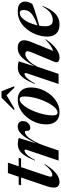

<svg xmlns="http://www.w3.org/2000/svg" viewBox="820 -1592 784 2463"><g transform="rotate(-90 1211.5 -360.0)"><path d="M194.5 -170Q183.5 -138 180.2 -123Q177 -108 177 -99.5Q177 -80.5 200.5 -80.5Q212.5 -80.5 230 -87.8Q247.5 -95 272.5 -116.5Q297.5 -138 333.5 -180.5L339.5 -176Q285.5 -93 243.2 -53Q201 -13 167.8 -0.5Q134.5 12 107.5 12Q79 12 58 -4.2Q37 -20.5 37 -61.5Q37 -74.5 41 -99.5Q45 -124.5 62 -173L166 -481H67L75.5 -512H176.5L223.5 -650H357L310 -512H419L411.5 -481H299.5Z M522 -410.5Q526 -421.5 524 -429.2Q522 -437 512.5 -437Q501 -437 484.2 -426.8Q467.5 -416.5 444 -387.5Q420.5 -358.5 390 -302L384 -305Q418.5 -388.5 450.5 -436Q482.5 -483.5 517.2 -503.2Q552 -523 594.5 -523Q619.5 -523 636 -520.2Q652.5 -517.5 674 -511L604 -286.5Q650.5 -383 688 -434.2Q725.5 -485.5 757.8 -504.8Q790 -524 820.5 -524Q855.5 -524 872.8 -506.5Q890 -489 890 -459Q890 -417.5 864 -390.5Q838 -363.5 803 -363.5Q763.5 -363.5 765.5 -401.5Q766.5 -420.5 762.8 -426.8Q759 -433 750 -433Q725.5 -433 694.5 -401.5Q663.5 -370 631 -311.5Q598.5 -253 571 -171.5L513 0H383.5Z M1163.5 -524Q1241.5 -524 1281.5 -479Q1321.5 -434 1321.5 -355Q1321.5 -286 1296.2 -220.2Q1271 -154.5 1227 -102Q1183 -49.5 1126 -18.8Q1069 12 1006 12Q928 12 888 -33Q848 -78 848 -157Q848 -226 873.2 -291.8Q898.5 -357.5 942.5 -410Q986.5 -462.5 1043.5 -493.2Q1100.5 -524 1163.5 -524ZM999.5 -13Q1027 -13 1055.8 -40Q1084.5 -67 1111.5 -112.2Q1138.5 -157.5 1159.8 -213Q1181 -268.5 1193.5 -326.5Q1206 -384.5 1206 -436.5Q1206 -469.5 1197.5 -484.2Q1189 -499 1169.5 -499Q1142.5 -499 1113.5 -472Q1084.5 -445 1057.8 -399.8Q1031 -354.5 1009.8 -299Q988.5 -243.5 975.8 -185.5Q963 -127.5 963 -75.5Q963 -42.5 971.8 -27.8Q980.5 -13 999.5 -13ZM1027.5 -569 1191 -732H1272.5L1337.5 -569H1317L1221.5 -667L1054.5 -569Z M1372.5 -302 1366.5 -305Q1401 -388.5 1433 -436Q1465 -483.5 1499.8 -503.2Q1534.5 -523 1577 -523Q1602 -523 1618.5 -520.2Q1635 -517.5 1656.5 -511L1592.5 -308.5Q1632 -377 1663.8 -419.8Q1695.5 -462.5 1723 -485Q1750.5 -507.5 1776.2 -515.8Q1802 -524 1829.5 -524Q1881.5 -524 1904.2 -500.2Q1927 -476.5 1927 -443Q1927 -425 1921.5 -401.8Q1916 -378.5 1896 -329.5L1790 -69.5Q1816.5 -76.5 1852.2 -99Q1888 -121.5 1936 -169.5L1941 -165Q1873.5 -69.5 1814.5 -28.8Q1755.5 12 1708 12Q1667 12 1652.5 -5.5Q1638 -23 1651.5 -56L1760 -317Q1776 -357 1781.5 -372.5Q1787 -388 1787 -396.5Q1787 -426.5 1748.5 -426.5Q1724 -426.5 1698.8 -409.8Q1673.5 -393 1650.5 -367Q1627.5 -341 1609.8 -312.2Q1592 -283.5 1583.5 -260L1495.5 0H1366L1504.5 -410.5Q1508.5 -421.5 1506.5 -429.2Q1504.5 -437 1495 -437Q1483.5 -437 1466.8 -426.8Q1450 -416.5 1426.5 -387.5Q1403 -358.5 1372.5 -302Z M2367.5 -206.5Q2333 -118 2294.8 -70.8Q2256.5 -23.5 2215.5 -5.8Q2174.5 12 2130.5 12Q2052 12 2013 -30.5Q1974 -73 1974 -143.5Q1974 -205.5 1996.2 -272.2Q2018.5 -339 2060.5 -396.2Q2102.5 -453.5 2162 -488.8Q2221.5 -524 2296.5 -524Q2368.5 -524 2395.8 -496.2Q2423 -468.5 2423 -432.5Q2423 -408 2415.2 -383.5Q2407.5 -359 2392 -337Q2365 -324.5 2320 -309.2Q2275 -294 2221.2 -278Q2167.5 -262 2114 -248Q2107 -208.5 2107 -172Q2107 -120.5 2126 -97.5Q2145 -74.5 2184.5 -74.5Q2227.5 -74.5 2271.8 -101Q2316 -127.5 2361 -207ZM2278 -498Q2243 -498 2211 -465.2Q2179 -432.5 2154.8 -380.2Q2130.5 -328 2118 -269.5Q2197.5 -299.5 2240.2 -327.2Q2283 -355 2299 -384.2Q2315 -413.5 2315 -447Q2315 -498 2278 -498Z"/></g></svg>

Font: Newsreader 72pt SemiBold
Style: Italic
Weight: 600
Italic angle: -17°
Designer: Hugues Gentile
Foundry: Production Type
Version: Version 1.003; ttfautohint (v1.8.3)